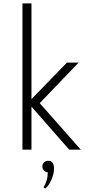

<svg xmlns="http://www.w3.org/2000/svg" viewBox="-20 -880 567 1129"><path d="M112 0V-860H165V-297L373.5 -512H442.5L213.5 -273.5L455 0H387L165 -253V0ZM245.5 229 235.5 220.5Q247 204.5 253.8 182.8Q260.5 161 261 133.5Q247.5 132.5 238.2 122.8Q229 113 229 99.5Q229 84.5 238.5 75Q248 65.5 264 65.5Q280.5 65.5 289 76.8Q297.5 88 297.5 111.5Q297.5 143 282 178Q266.5 213 245.5 229Z"/></svg>

Font: Spartan Thin Light
Style: Regular
Weight: 300
Version: Version 1.004